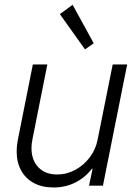

<svg xmlns="http://www.w3.org/2000/svg" viewBox="-20 -789 582 816"><path d="M417.5 0H358.4L373.5 -72.3H371.1Q341.8 -34.2 299.8 -13.2Q257.8 7.8 207.5 7.8Q159.2 7.8 123.8 -11.2Q88.4 -30.3 69.6 -64.9Q50.8 -99.6 50.8 -145.5Q50.8 -169.9 55.7 -194.3L119.6 -515.1H181.2L118.2 -198.7Q113.8 -178.2 113.8 -159.7Q113.8 -108.4 143.1 -77.9Q172.4 -47.4 222.7 -47.4Q263.7 -47.4 300 -67.1Q336.4 -86.9 361.6 -120.4Q386.7 -153.8 394.5 -193.8L459 -515.1H520.5ZM234.4 -729 288.6 -768.6 378.4 -605 341.3 -579.1Z"/></svg>

Font: Reddit Sans Chocolate Light
Style: Italic
Weight: 300
Italic angle: -11.25°
Designer: Stephen Hutchings
Version: Version 1.013